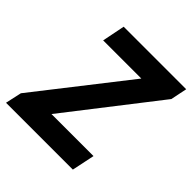

<svg xmlns="http://www.w3.org/2000/svg" viewBox="-182 -783 914 914"><g transform="rotate(45 275.5 -326.0)"><path d="M13 -82 369 -537H112L135 -652H556L539 -569L186 -115H469L445 0H-5Z"/></g></svg>

Font: mr_Source Sans Pro
Style: Bold Italic
Weight: 700
Italic angle: -11°
Designer: Paul D. Hunt
Foundry: Adobe Systems Incorporated
Version: Version 1.036;July 10, 2024;FontCreator 11.5.0.2430 64-bit